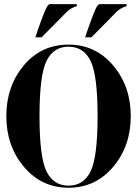

<svg xmlns="http://www.w3.org/2000/svg" viewBox="-20 -879 655 904"><path d="M146.5 -703.1 156.2 -732.4Q192.4 -836.9 204.1 -851.6Q210 -859.4 214.8 -859.4H341.8V-849.6Q336.9 -849.6 321.8 -842.3Q305.2 -834.5 292.5 -821.3L175.8 -703.1ZM380.9 -703.1 390.6 -732.4Q426.8 -836.9 438.5 -851.6Q444.3 -859.4 449.2 -859.4H576.2V-849.6Q571.3 -849.6 556.2 -842.3Q539.6 -834.5 526.9 -821.3L410.2 -703.1ZM302.7 -668.9Q429.7 -668.9 512.7 -570.8Q595.7 -472.7 595.7 -332Q595.7 -191.4 512.7 -93.3Q429.7 4.9 302.7 4.9Q175.8 4.9 92.8 -93.3Q9.8 -191.4 9.8 -332Q9.8 -472.7 91.8 -570.8Q173.8 -668.9 302.7 -668.9ZM199.2 -592.8Q166 -525.4 166 -332Q166 -138.7 199.2 -71.3Q232.4 -4.9 302.7 -4.9Q373 -4.9 406.2 -71.3Q439.5 -138.7 439.5 -332Q439.5 -525.4 406.2 -592.8Q373 -659.2 302.7 -659.2Q232.4 -659.2 199.2 -592.8Z"/></svg>

Font: spinweradC
Style: Bold
Weight: 700
Width: 7
Version: Version 0.3